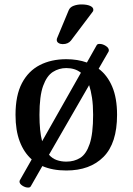

<svg xmlns="http://www.w3.org/2000/svg" viewBox="-20 -769 598 866"><path d="M425 -459Q464 -430 486 -378.5Q508 -327 508 -251Q508 -123 447 -61.5Q386 0 279 0Q248 0 221 -5Q194 -10 171 -20L119 71Q116 77 107 77Q94 77 81 68.5Q68 60 68 50Q68 47 69 45L123 -50Q88 -81 69 -131Q50 -181 50 -251Q50 -339 79 -394Q108 -449 159.5 -475.5Q211 -502 279 -502Q330 -502 372 -487L416 -565Q419 -571 429 -571Q443 -571 457 -562Q471 -553 471 -542Q471 -539 470 -537ZM158 -251Q158 -177 170 -132L345 -441Q331 -452 314.5 -457Q298 -462 279 -462Q246 -462 218.5 -444.5Q191 -427 174.5 -381.5Q158 -336 158 -251ZM279 -40Q315 -40 342 -57Q369 -74 384.5 -120Q400 -166 400 -251Q400 -295 395 -328Q390 -361 382 -385L201 -71Q216 -54 236 -47Q256 -40 279 -40ZM300 -586Q287 -570 263 -570Q252 -570 244 -575Q236 -580 236 -589Q236 -594 238 -598L290 -723Q296 -737 312.5 -743Q329 -749 347 -749Q372 -749 386.5 -742.5Q401 -736 401 -725Q401 -719 398 -716Z"/></svg>

Font: Marmelad
Style: Regular
Weight: 400
Designer: Manvel Shmavonyan
Foundry: Cyreal
Version: Version 1.110; ttfautohint (v1.8.4.7-5d5b)